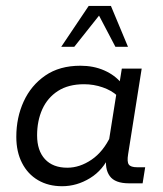

<svg xmlns="http://www.w3.org/2000/svg" viewBox="-20 -634 562 664"><path d="M194.7 10Q147.3 10 111.6 -10.9Q75.9 -31.8 56.2 -70.4Q36.4 -108.9 36.4 -160.7Q36.4 -227.6 61.9 -283.1Q87.3 -338.7 136.6 -372.7Q185.8 -406.7 258.1 -406.7Q303.8 -406.7 340.7 -390.4Q377.6 -374.1 400.1 -346.2L392 -338.7L401.3 -396.7H470L423.1 -100.7Q418.7 -74.2 425.5 -64.9Q432.3 -55.6 454 -55.6H482.1L473.2 0H426.4Q377.6 0 359.6 -25.1Q341.6 -50.2 348.2 -92.1L352 -116L360.1 -99Q337 -45.9 291.4 -18Q245.8 10 194.7 10ZM212.8 -54Q255.8 -54 296.7 -81.8Q337.5 -109.6 363 -164.2L355 -136.6L384.3 -321.3L385.3 -303.2Q366.1 -321.1 335.2 -331.9Q304.2 -342.7 270.7 -342.7Q216.6 -342.7 180.4 -319.4Q144.2 -296 126.2 -256Q108.3 -216.1 108.3 -165.8Q108.3 -113.1 135.6 -83.5Q163 -54 212.8 -54ZM191.8 -472.2 286.7 -613.5H363.6L422.6 -472.2H379.1L322.5 -580L236.9 -472.2Z"/></svg>

Font: Rokkitt SemiBold
Style: Italic
Weight: 600
Italic angle: -9°
Designer: Vernon Adams
Foundry: Vernon Adams
Version: Version 3.103